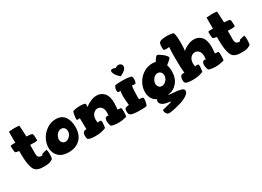

<svg xmlns="http://www.w3.org/2000/svg" viewBox="-23 -1664 3853 2826"><g transform="rotate(-30 1904.0 -251.0)"><path d="M3 -478Q3 -499 7 -503Q35 -507 49 -507Q55 -507 64 -506.5Q73 -506 79 -506H86V-694Q160 -700 176 -700Q212 -700 264 -694L274 -504Q352 -501 370 -490Q383 -473 383 -397Q383 -376 379 -372Q351 -368 335 -368H327Q320 -368 302.5 -368.5Q285 -369 260 -369Q260 -364 259.5 -296.5Q259 -229 259 -223Q259 -179 276 -161.5Q293 -144 328 -144Q338 -144 340.5 -146.5Q343 -149 344 -159Q344 -166 367 -171L433 -187Q443 -158 443 -119Q443 -43 430 -26Q426 -24 414 -17Q402 -10 398 -8.5Q394 -7 383.5 -2.5Q373 2 366 3Q359 4 346 6.5Q333 9 318 9.5Q303 10 283 10Q239 10 211.5 5.5Q184 1 158.5 -13Q133 -27 119 -52Q105 -77 94 -120.5Q83 -164 79 -224.5Q75 -285 75 -372Q31 -377 16 -385Q3 -402 3 -478Z M472 -197Q472 -271 509.5 -342Q547 -413 617.5 -461.5Q688 -510 772 -510Q874 -510 922 -441Q970 -372 970 -267Q970 -131 895 -60.5Q820 10 701 10Q589 10 530.5 -49Q472 -108 472 -197ZM665 -226Q665 -195 684 -172Q703 -149 734 -149Q774 -149 809 -185Q844 -221 844 -268Q844 -302 824 -324.5Q804 -347 772 -347Q728 -347 696.5 -307.5Q665 -268 665 -226Z M1024 -75Q1024 -133 1051 -147Q1063 -156 1078 -156Q1083 -156 1093 -154Q1093 -183 1091 -247.5Q1089 -312 1089 -345Q1085 -345 1077 -342.5Q1069 -340 1064 -340Q1060 -340 1052 -342Q1044 -344 1040 -344Q1036 -348 1036 -365Q1036 -392 1044 -432.5Q1052 -473 1059 -482Q1069 -488 1107 -494.5Q1145 -501 1184 -501Q1234 -501 1266 -489Q1273 -483 1273 -466Q1273 -460 1268 -430Q1375 -510 1466 -510Q1545 -510 1593 -454Q1641 -398 1641 -283Q1641 -264 1634 -173Q1634 -175 1643 -175Q1658 -175 1690 -170Q1699 -160 1699 -105Q1699 -36 1689 -20Q1614 0 1552 0Q1483 0 1432 -18Q1425 -23 1417 -53.5Q1409 -84 1409 -106Q1409 -139 1427 -163Q1438 -170 1455 -170Q1460 -170 1462 -169Q1464 -168 1466.5 -166.5Q1469 -165 1472 -164Q1478 -194 1478 -219Q1478 -277 1451 -308Q1424 -339 1385 -339Q1343 -339 1311.5 -303.5Q1280 -268 1280 -207Q1280 -182 1286 -154Q1298 -161 1317 -161Q1335 -161 1339 -156Q1349 -156 1349 -116Q1349 -107 1339 -34Q1264 0 1163 0Q1053 0 1033 -28Q1024 -40 1024 -75Z M1734 -83Q1734 -132 1754 -140Q1763 -145 1789 -149Q1807 -152 1812 -152Q1801 -268 1801 -300Q1801 -370 1811 -392Q1782 -392 1766 -396Q1758 -417 1758 -433Q1758 -464 1785 -504Q1822 -511 1924 -511Q1959 -511 1992 -507Q2025 -503 2043.5 -497.5Q2062 -492 2062 -487Q2070 -475 2070 -450Q2070 -397 2054 -377Q2051 -373 2027 -373Q2003 -373 1993 -378Q1982 -308 1982 -197Q1982 -150 1985 -148Q1991 -149 2002 -149Q2028 -149 2050 -138Q2054 -131 2054 -114Q2054 -89 2046 -55.5Q2038 -22 2030 -9Q2014 0 1923 0Q1777 0 1754 -27Q1734 -41 1734 -83ZM1834 -706Q1834 -734 1864 -734Q1889 -734 1918 -719Q1939 -740 1974 -740Q1996 -740 2013 -725Q2030 -710 2030 -684Q2030 -671 2024.5 -659Q2019 -647 2013 -639Q2007 -631 1993 -620.5Q1979 -610 1971.5 -605.5Q1964 -601 1945 -590.5Q1926 -580 1921 -577Q1882 -606 1858 -642.5Q1834 -679 1834 -706Z M2111 -196Q2111 -270 2148 -341.5Q2185 -413 2256 -461.5Q2327 -510 2414 -510Q2443 -510 2471 -503Q2484 -524 2491.5 -534.5Q2499 -545 2508 -557.5Q2517 -570 2524 -575.5Q2531 -581 2536 -581Q2557 -581 2617.5 -533.5Q2678 -486 2678 -458Q2677 -449 2644.5 -419.5Q2612 -390 2592 -376Q2609 -328 2609 -266Q2609 -146 2543.5 -72.5Q2478 1 2381 8Q2400 17 2469 20.5Q2538 24 2589.5 36.5Q2641 49 2641 85Q2641 120 2591.5 153Q2542 186 2476 206Q2410 226 2352 238Q2294 250 2269 250Q2246 250 2232 235.5Q2218 221 2214 206Q2210 191 2206 164Q2378 123 2378 115Q2378 113 2350.5 109Q2323 105 2290 98Q2257 91 2229.5 69Q2202 47 2202 13Q2202 0 2214 -17Q2162 -43 2136.5 -90.5Q2111 -138 2111 -196ZM2304 -226Q2304 -195 2323 -172Q2342 -149 2373 -149Q2413 -149 2448 -185Q2483 -221 2483 -268Q2483 -302 2463 -324.5Q2443 -347 2411 -347Q2367 -347 2335.5 -307.5Q2304 -268 2304 -226Z M2655 -644Q2655 -719 2683 -732Q2717 -752 2805 -752Q2851 -752 2910 -739Q2932 -706 2932 -565Q2932 -462 2922 -430Q3029 -510 3120 -510Q3199 -510 3247 -454Q3295 -398 3295 -283Q3295 -264 3288 -173Q3288 -175 3297 -175Q3312 -175 3344 -170Q3353 -160 3353 -105Q3353 -36 3343 -20Q3268 0 3206 0Q3137 0 3086 -18Q3079 -23 3071 -53.5Q3063 -84 3063 -106Q3063 -139 3081 -163Q3092 -170 3109 -170Q3114 -170 3116 -169Q3118 -168 3120.5 -166.5Q3123 -165 3126 -164Q3132 -194 3132 -219Q3132 -277 3105 -308Q3078 -339 3039 -339Q2997 -339 2965.5 -303.5Q2934 -268 2934 -207Q2934 -182 2940 -154Q2952 -161 2971 -161Q2989 -161 2993 -156Q3003 -156 3003 -116Q3003 -107 2993 -34Q2918 0 2817 0Q2707 0 2687 -28Q2678 -40 2678 -61Q2678 -133 2705 -147Q2717 -156 2742 -156Q2747 -156 2757 -154Q2746 -223 2746 -425Q2746 -559 2753 -595Q2737 -590 2705 -590Q2683 -590 2664 -594Q2655 -604 2655 -644Z M3362 -478Q3362 -499 3366 -503Q3394 -507 3408 -507Q3414 -507 3423 -506.5Q3432 -506 3438 -506H3445V-694Q3519 -700 3535 -700Q3571 -700 3623 -694L3633 -504Q3711 -501 3729 -490Q3742 -473 3742 -397Q3742 -376 3738 -372Q3710 -368 3694 -368H3686Q3679 -368 3661.5 -368.5Q3644 -369 3619 -369Q3619 -364 3618.5 -296.5Q3618 -229 3618 -223Q3618 -179 3635 -161.5Q3652 -144 3687 -144Q3697 -144 3699.5 -146.5Q3702 -149 3703 -159Q3703 -166 3726 -171L3792 -187Q3802 -158 3802 -119Q3802 -43 3789 -26Q3785 -24 3773 -17Q3761 -10 3757 -8.5Q3753 -7 3742.5 -2.5Q3732 2 3725 3Q3718 4 3705 6.5Q3692 9 3677 9.5Q3662 10 3642 10Q3598 10 3570.5 5.5Q3543 1 3517.5 -13Q3492 -27 3478 -52Q3464 -77 3453 -120.5Q3442 -164 3438 -224.5Q3434 -285 3434 -372Q3390 -377 3375 -385Q3362 -402 3362 -478Z"/></g></svg>

Font: Gorditas
Style: Bold
Weight: 700
Designer: Gustavo Dipre (gbrenda1987@gmail.com)
Foundry: Gustavo Dipre (gbrenda1987@gmail.com)
Version: Version 001.001